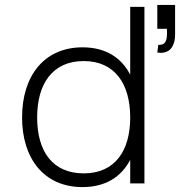

<svg xmlns="http://www.w3.org/2000/svg" viewBox="-20 -748 736 783"><path d="M621.5 -534C627 -533 632 -532.5 637 -532.5C645 -532.5 653.5 -534.5 662.5 -538.5C680 -546 694 -571 694 -605.5V-728H621.5V-630.5H660.5C661 -627 661 -623 661 -619V-613C661 -584.5 655.5 -565 629.5 -565H625.5ZM511 -720V-443.5C475 -513 411 -555 316.5 -555C161 -555 70 -439.5 70 -269C70 -102 159 15 316.5 15C410 15 474.5 -26.5 511 -96V0H569V-720ZM321.5 -499C446.5 -499 511 -408 511 -269C511 -135 450.5 -41 321.5 -41C194.5 -41 131.5 -130.5 131.5 -269C131.5 -405.5 193.5 -499 321.5 -499Z"/></svg>

Font: Vela Sans Light
Style: Regular
Weight: 300
Designer: Principal design: Mikhail Sharanda - project Manrope.
Design modification: Ravid Balaliev
Foundry: Mikhail Sharanda
Version: Version 1.001